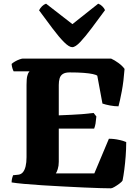

<svg xmlns="http://www.w3.org/2000/svg" viewBox="-20 -1022 752 1042"><path d="M582 0Q566 0 526.5 -1Q487 -2 434 -4.5Q381 -7 323 -10Q265 -13 209.5 -16.5Q154 -20 110.5 -24Q67 -28 43 -32Q43 -44 46 -55.5Q49 -67 51 -71L80 -74Q95 -76 104.5 -87.5Q114 -99 119 -119.5Q124 -140 124 -169V-561Q124 -594 128 -609.5Q132 -625 136.5 -630Q141 -635 140 -635H54Q51 -640 47.5 -651Q44 -662 43 -675Q49 -681 61 -688Q73 -695 85.5 -699.5Q98 -704 103 -704H583Q601 -696 622.5 -680.5Q644 -665 656 -648Q651 -580 641 -527Q631 -474 623 -445Q602 -445 577.5 -449.5Q553 -454 536 -460L508 -611Q502 -616 484 -620Q466 -624 435 -626.5Q404 -629 358 -629Q334 -629 321 -620.5Q308 -612 303.5 -596.5Q299 -581 299 -561V-396Q338 -398 367.5 -399Q397 -400 425.5 -402.5Q454 -405 488 -409L503 -390Q501 -366 498.5 -351.5Q496 -337 491 -324H299V-144Q299 -122 293.5 -104.5Q288 -87 283 -81H492L571 -269Q600 -269 627.5 -262.5Q655 -256 665 -251Q665 -213 662 -174Q659 -135 654.5 -100.5Q650 -66 645 -42Q641 -35 627.5 -25Q614 -15 601 -7.5Q588 0 582 0ZM372 -766Q355 -766 327.5 -793.5Q300 -821 265.5 -867Q231 -913 192 -966Q198 -978 208 -988Q218 -998 230 -1002L373 -891L513 -1002Q525 -998 535.5 -987.5Q546 -977 550 -967Q511 -914 476.5 -868Q442 -822 415.5 -794Q389 -766 372 -766Z"/></svg>

Font: Texturina Medium 12pt Black
Style: Regular
Weight: 900
Version: Version 1.002